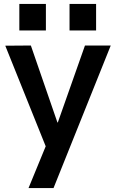

<svg xmlns="http://www.w3.org/2000/svg" viewBox="-20 -753 591 983"><path d="M126 210 214 -4 7 -519 138 -520 274 -126H276L415 -520H547L254 210ZM336 -597V-733H472V-597ZM79 -597V-733H215V-597Z"/></svg>

Font: M PLUS 1 SemiBold
Style: Regular
Weight: 600
Designer: Coji Morishita
Foundry: UNDERFOREST DESIGN
Version: Version 1.001